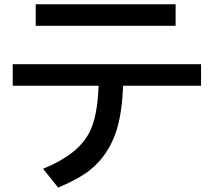

<svg xmlns="http://www.w3.org/2000/svg" viewBox="-20 -806 1000 892"><path d="M39.1 -507.8H914.1V-407.7H552.2Q546.4 -279.3 522 -202.1Q484.9 -85 397 -15.1Q343.3 26.9 250 65.4L180.2 -22Q340.3 -86.4 394 -188.5Q433.1 -261.2 438 -407.7H39.1ZM146 -786.1H795.9V-686H146Z"/></svg>

Font: FORM UDPGothic
Style: Bold
Weight: 700
Foundry: Pronama LLC
Version: Version 1.051